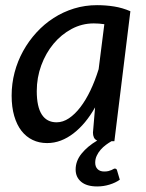

<svg xmlns="http://www.w3.org/2000/svg" viewBox="-20 -534 553 726"><path d="M414 103.5Q421 103.5 422.5 110L433 145.5Q417 157 394.2 164Q371.5 171 347.5 171Q308 171 287 153.5Q266 136 266 107Q266 74.5 288.5 46.8Q311 19 347.5 -2.5Q338.5 -6.5 335 -14.5Q331.5 -22.5 331.5 -32.5L339.5 -128Q322 -97 301.5 -72.2Q281 -47.5 258 -29.8Q235 -12 210 -2.5Q185 7 158 7Q128 7 103.5 -4.8Q79 -16.5 61.2 -39.2Q43.5 -62 33.8 -95.5Q24 -129 24 -172.5Q24 -217.5 35.2 -260.2Q46.5 -303 67.5 -341Q88.5 -379 117.8 -411Q147 -443 182.8 -466Q218.5 -489 260 -501.8Q301.5 -514.5 347 -514.5Q380 -514.5 411.5 -509.5Q443 -504.5 473 -491.5L412.5 0H401.5Q391 6 380.2 14Q369.5 22 360.5 32.2Q351.5 42.5 345.8 54.8Q340 67 340 81Q340 96.5 349 105.5Q358 114.5 374 114.5Q383.5 114.5 390.2 112.8Q397 111 401.5 109Q406 107 408.8 105.2Q411.5 103.5 414 103.5ZM194 -71.5Q218 -71.5 240.8 -86.8Q263.5 -102 284 -128.8Q304.5 -155.5 322 -192.2Q339.5 -229 353 -272.5L374.5 -442.5Q354 -445.5 334.5 -445.5Q290 -445.5 250.8 -424.5Q211.5 -403.5 182.2 -368.2Q153 -333 136 -286.8Q119 -240.5 119 -189.5Q119 -130.5 138 -101Q157 -71.5 194 -71.5Z"/></svg>

Font: Lato Medium
Style: Italic
Weight: 500
Italic angle: -7°
Designer: Lukasz Dziedzic
Foundry: tyPoland Lukasz Dziedzic
Version: Version 2.006; 2014-01-15